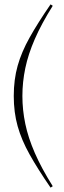

<svg xmlns="http://www.w3.org/2000/svg" viewBox="-20 -745 291 879"><path d="M82.5 -305.5Q82.5 -242 95.8 -178.2Q109 -114.5 139.5 -44.5Q170 25.5 221.5 107.5L211.5 114Q153 29 115.8 -37.5Q78.5 -104 60.8 -167.2Q43 -230.5 43 -305.5Q43 -381 60.8 -444Q78.5 -507 115.8 -573.5Q153 -640 211.5 -725L221.5 -718.5Q170 -636.5 139.5 -566.5Q109 -496.5 95.8 -432.8Q82.5 -369 82.5 -305.5Z"/></svg>

Font: Newsreader Display ExtraLight
Style: Regular
Weight: 275
Designer: Hugues Gentile
Foundry: Production Type
Version: Version 1.001